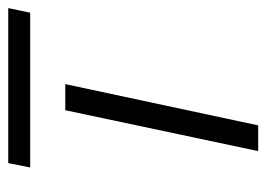

<svg xmlns="http://www.w3.org/2000/svg" viewBox="-111 -541 652 470"><g transform="rotate(-90 215.0 -306.0)"><path d="M40 -558.1 50.8 -611.8H430.2L418.9 -558.1ZM80.1 0 180.2 -472.2H244.1L143.1 0Z"/></g></svg>

Font: CMU Bright
Style: Oblique
Weight: 500
Italic angle: -12°
Version: Version 0.7.0